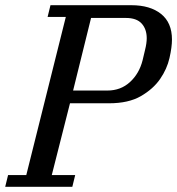

<svg xmlns="http://www.w3.org/2000/svg" viewBox="-41 -718 681 738"><path d="M-10 -45H60L212 -653H142L153 -698H464Q536 -698 578 -664.5Q620 -631 620 -566Q620 -537 610.5 -495Q601 -453 574.5 -414.5Q548 -376 500.5 -348.5Q453 -321 378 -321H228L158 -45H248L237 0H-21ZM240 -370H372Q423 -370 458.5 -402.5Q494 -435 507 -486Q510 -500 516.5 -526Q523 -552 523 -571Q523 -606 503.5 -627.5Q484 -649 443 -649H309Z"/></svg>

Font: IBM Plex Serif Text
Style: Italic
Weight: 450
Italic angle: -14°
Designer: Mike Abbink, Paul van der Laan, Pieter van Rosmalen
Foundry: Bold Monday
Version: Version 3.001